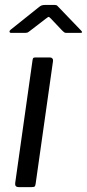

<svg xmlns="http://www.w3.org/2000/svg" viewBox="-20 -765 356 785"><path d="M125.8 -14.3Q124.5 -4.8 121.7 -2.4Q118.8 0 108.3 0H57.2Q48 0 44.5 -4.3Q41.1 -8.6 42.1 -16.5L113 -518.8Q114.2 -526.2 116.2 -528.1Q118.1 -530 124.2 -530H185Q190.8 -530 194.2 -525.8Q197.7 -521.7 196.7 -514.9ZM235 -639.4 187.9 -689.1Q180.9 -696.5 178.4 -695.9Q176 -695.3 166.4 -687.9L100.5 -637.2Q94.2 -632.3 90.9 -631.4Q87.5 -630.5 81.2 -630.5H26Q19.9 -630.5 19 -634.8Q18.2 -639.2 23.4 -643.4L139.2 -735.9Q145 -741 150.5 -742.9Q156 -744.8 164.9 -744.8H204.1Q211.5 -744.8 215 -740.6Q218.6 -736.4 221.8 -733.6L310.8 -640.9Q316.3 -635.2 315.5 -632.9Q314.7 -630.5 307.3 -630.5H251.2Q245.8 -630.5 242.4 -632.9Q239 -635.3 235 -639.4Z"/></svg>

Font: Libre Franklin Thin
Style: Italic
Weight: 100
Italic angle: -8°
Designer: Pablo Impallari, Rodrigo Fuenzalida, Nhung Nguyen
Foundry: Impallari Type
Version: Version 3.000